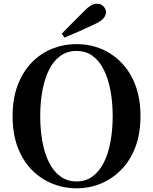

<svg xmlns="http://www.w3.org/2000/svg" viewBox="-20 -997 825 1036"><path d="M313 -815Q343 -845 372.5 -875.5Q402 -906 429 -932Q453 -957 470 -967Q487 -977 504 -977Q525 -977 538.5 -962.5Q552 -948 552 -931Q552 -916 539.5 -899.5Q527 -883 490 -866Q450 -847 409.5 -829Q369 -811 328 -794ZM393 19Q324 19 261.5 -6.5Q199 -32 151 -81Q103 -130 75.5 -202.5Q48 -275 48 -370Q48 -465 75.5 -537.5Q103 -610 151 -659.5Q199 -709 261.5 -734Q324 -759 393 -759Q463 -759 524.5 -734Q586 -709 634.5 -659.5Q683 -610 710.5 -537.5Q738 -465 738 -370Q738 -276 710.5 -203.5Q683 -131 634.5 -81.5Q586 -32 524.5 -6.5Q463 19 393 19ZM393 -18Q443 -18 479.5 -45Q516 -72 540 -119.5Q564 -167 576 -231.5Q588 -296 588 -370Q588 -445 576 -509Q564 -573 540 -621Q516 -669 479.5 -695.5Q443 -722 393 -722Q343 -722 306 -695.5Q269 -669 245 -621Q221 -573 209 -509Q197 -445 197 -370Q197 -296 209 -231.5Q221 -167 245 -119.5Q269 -72 306 -45Q343 -18 393 -18Z"/></svg>

Font: Noto Serif TC ExtraLight
Style: Bold
Weight: 700
Version: Version 2.002-H1;hotconv 1.1.0;makeotfexe 2.6.0